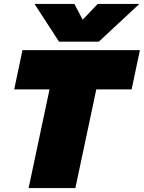

<svg xmlns="http://www.w3.org/2000/svg" viewBox="-20 -953 729 973"><path d="M155 -933H357L399 -853L475 -933H686L481 -742H279ZM231 -500H52L94 -699H689L647 -500H468L362 0H125Z"/></svg>

Font: Prompt Black
Style: Italic
Weight: 900
Italic angle: -12°
Designer: Katatrad Team
Foundry: CadsonDemak
Version: Version 1.001